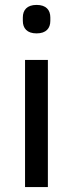

<svg xmlns="http://www.w3.org/2000/svg" viewBox="-20 -762 297 782"><path d="M129 -626C168 -626 185 -647 185 -677V-691C185 -721 168 -742 129 -742C90 -742 73 -721 73 -691V-677C73 -647 90 -626 129 -626ZM82 0H175V-518H82Z"/></svg>

Font: IBM Plex Thai Looped Text
Style: Regular
Weight: 450
Designer: Mike Abbink, Paul van der Laan, Pieter van Rosmalen, Ben Mitchell, Mark Frömberg
Foundry: Bold Monday
Version: Version 1.0